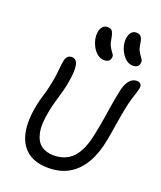

<svg xmlns="http://www.w3.org/2000/svg" viewBox="-179 -1116 1042 1241"><g transform="rotate(20 342.0 -495.5)"><path d="M304 13Q212 13 158 -30.5Q104 -74 88.5 -152.5Q73 -231 94 -337Q102 -378 115 -419.5Q128 -461 133 -488Q143 -534 147 -563Q151 -592 152.5 -610.5Q154 -629 156 -643Q158 -657 161 -675Q166 -694 176.5 -703.5Q187 -713 204 -713Q225 -713 236.5 -695Q248 -677 247.5 -635.5Q247 -594 233 -523Q227 -496 217.5 -464Q208 -432 199 -399Q190 -366 184 -337Q164 -238 176.5 -181Q189 -124 223.5 -99.5Q258 -75 308 -75Q391 -75 440.5 -128Q490 -181 513 -297Q526 -359 533.5 -407Q541 -455 548.5 -502Q556 -549 568 -607Q577 -656 598.5 -684Q620 -712 651 -712Q668 -712 677.5 -702Q687 -692 683 -671Q679 -653 673 -635Q667 -617 658.5 -589.5Q650 -562 640 -513Q629 -458 620.5 -401.5Q612 -345 601 -287Q583 -191 544 -124Q505 -57 445 -22Q385 13 304 13ZM591 -795Q568 -795 548 -809.5Q528 -824 513.5 -848.5Q499 -873 493 -901Q487 -929 492 -955Q497 -977 509 -990.5Q521 -1004 542 -1004Q562 -1004 573 -992.5Q584 -981 589 -945Q593 -915 602 -898Q611 -881 619.5 -870Q628 -859 633 -849.5Q638 -840 635 -827Q632 -810 621 -802.5Q610 -795 591 -795ZM404 -765Q381 -765 360.5 -780Q340 -795 326 -819.5Q312 -844 306 -872Q300 -900 305 -926Q310 -948 322 -961Q334 -974 355 -974Q376 -974 385.5 -962.5Q395 -951 402 -914Q406 -884 414.5 -866.5Q423 -849 431.5 -838Q440 -827 445.5 -818Q451 -809 448 -796Q445 -780 434 -772.5Q423 -765 404 -765Z"/></g></svg>

Font: Shantell Sans
Style: Italic
Weight: 400
Italic angle: -11°
Designer: Stephen Nixon, Anya Danilova, Shantell Martin
Foundry: Arrow Type
Version: Version 1.011;[c5ecc13dd]